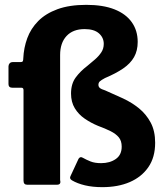

<svg xmlns="http://www.w3.org/2000/svg" viewBox="-20 -762 689 792"><path d="M336 -742Q405 -742 452 -723.5Q499 -705 523.5 -670.5Q548 -636 548 -589Q548 -553 533 -526.5Q518 -500 488 -479.5Q458 -459 413 -440Q398 -432 392 -426.5Q386 -421 386 -412Q386 -404 392 -399Q398 -394 414 -389Q451 -373 487.5 -356Q524 -339 553.5 -315Q583 -291 601.5 -256.5Q620 -222 620 -173Q620 -113 592 -72.5Q564 -32 515.5 -11Q467 10 402 10Q362 10 330.5 2.5Q299 -5 277 -18Q265 -25 271 -36L304 -107Q311 -118 322 -111Q336 -103 353.5 -96Q371 -89 397 -89Q433 -89 457.5 -106Q482 -123 482 -157Q482 -181 470 -195.5Q458 -210 436 -221Q414 -232 384 -243Q355 -255 329.5 -272.5Q304 -290 288.5 -315.5Q273 -341 273 -376Q273 -416 292 -442Q311 -468 340 -490Q357 -504 372 -517Q387 -530 397.5 -545.5Q408 -561 408 -581Q408 -607 388 -624.5Q368 -642 329 -642Q281 -642 254.5 -613.5Q228 -585 228 -535V-19Q233 0 215 0H92Q77 0 77 -17V-390Q77 -400 69 -400H32Q15 -400 15 -415V-488Q15 -495 19.5 -500.5Q24 -506 34 -506H65Q73 -506 74.5 -510.5Q76 -515 76 -521Q78 -565 92.5 -604.5Q107 -644 137.5 -675Q168 -706 217 -724Q266 -742 336 -742Z"/></svg>

Font: Libre Franklin Thin
Style: Bold
Weight: 700
Version: Version 3.000